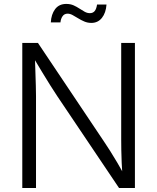

<svg xmlns="http://www.w3.org/2000/svg" viewBox="-20 -943 789 963"><path d="M91.8 0V-727.5H170.4L502.4 -231.9Q516.1 -211.9 533 -185.1Q549.8 -158.2 568.4 -127Q586.9 -95.7 604.5 -62L594.2 -59.6Q591.8 -93.8 590.3 -127.2Q588.9 -160.6 588.4 -190.4Q587.9 -220.2 587.9 -242.7V-727.5H656.7V0H577.1L267.1 -460.9Q250 -486.8 231.9 -515.4Q213.9 -543.9 192.1 -580.1Q170.4 -616.2 141.6 -664.1L154.8 -667.5Q156.2 -622.6 157.5 -583.5Q158.7 -544.4 159.7 -513.7Q160.6 -482.9 160.6 -461.4V0ZM438 -828.1Q419.4 -828.1 402.8 -835.2Q386.2 -842.3 371.8 -851.3Q357.4 -860.4 344.2 -867.4Q331.1 -874.5 319.3 -874.5Q302.7 -874.5 293.7 -861.6Q284.7 -848.6 283.2 -830.6H234.9Q236.8 -870.6 256.3 -897Q275.9 -923.3 312.5 -923.3Q333 -923.3 348.9 -916.3Q364.7 -909.2 378.4 -900.1Q392.1 -891.1 404.8 -884Q417.5 -877 430.7 -877Q445.8 -877 454.6 -887.2Q463.4 -897.5 466.8 -920.4H514.2Q511.2 -878.4 491.2 -853.3Q471.2 -828.1 438 -828.1Z"/></svg>

Font: Inter 18pt Light
Style: Regular
Weight: 300
Designer: Rasmus Andersson
Foundry: rsms
Version: Version 4.001;git-66647c0bb